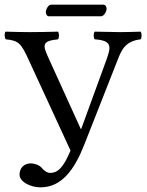

<svg xmlns="http://www.w3.org/2000/svg" viewBox="-20 -783 630 825"><path d="M104.5 -523 283 -136C252 -61 227 -40 195 -40C181 -40 166 -53 159 -62C149 -74 127 -81 113 -81C83 -81 64 -61 64 -33C64 -1 112 22 154 22C244 22 299 -52 342 -161L483.7 -521C502 -569 518 -606 584 -614C590 -620 590 -641 584 -647C554 -646 519 -645 496 -645C473 -645 424 -646 387 -647C381 -641 381 -620 387 -614C461 -609 458 -584 438 -528L329 -229H327L188.4 -534C162 -591 161 -607 229 -614C235 -620 235 -641 229 -647C192 -646 143.2 -645 108 -645C76 -645 38 -646 4 -647C-2 -641 -1 -620 5 -614C62 -609 72 -594 104.5 -523ZM414 -713C427 -713 438 -734 438 -746C438 -752 434 -763 424 -763H199C188 -763 177 -743 177 -731C177 -724 181 -713 190 -713Z"/></svg>

Font: Libertinus Math
Style: Regular
Weight: 400
Designer: Philipp H. Poll
Foundry: Khaled Hosny
Version: Version 6.2